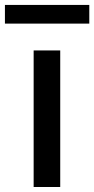

<svg xmlns="http://www.w3.org/2000/svg" viewBox="-63 -747 377 767"><path d="M71.4 0V-545.5H177.6V0ZM293.7 -727.3V-652.7H-43.3V-727.3Z"/></svg>

Font: Inter P Medium
Style: Regular
Weight: 500
Designer: Rasmus Andersson
Foundry: rsms
Version: Version 3.018;git-588b23468